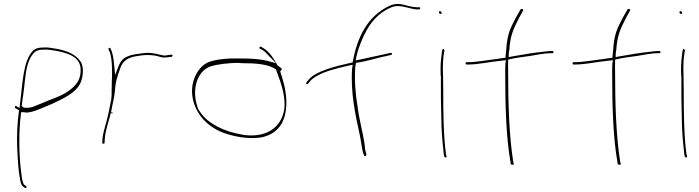

<svg xmlns="http://www.w3.org/2000/svg" viewBox="-20 -766 3576 982"><path d="M58 -213 78 -202 77 -200C69 -141 65 -75 68 -9C71 53 74 111 84 160C89 182 94 186 107 195C113 199 119 189 114 186L104 179L102 177C92 159 91 133 88 113C78 35 76 -62 83 -146L88 -192H104C114 -189 125 -190 139 -194H141C171 -201 214 -222 249 -236C311 -265 370 -293 392 -343C406 -374 409 -423 394 -448C371 -485 328 -506 271 -516C245 -520 226 -525 201 -523H199C174 -523 158 -516 149 -507C97 -454 96 -338 82 -232L80 -213L64 -223C57 -227 53 -218 58 -213ZM91 -224V-230H92C94 -247 96 -266 99 -283C109 -347 108 -426 139 -476V-477L140 -478C151 -494 162 -512 199 -512C226 -514 247 -509 268 -506C316 -496 385 -481 392 -419C397 -360 368 -328 336 -305C298 -274 237 -258 182 -233H181C160 -224 138 -212 106 -215C103 -215 94 -219 92 -224ZM113 186H114ZM335 -302H336Z M503 -37C503 -31 506 -31 507 -31C513 -31 514 -31 515 -37L516 -56C520 -108 540 -154 550 -202C555 -235 565 -266 567 -295C569 -317 571 -342 577 -361L585 -389L596 -419C607 -453 634 -473 680 -479L699 -482C725 -486 751 -485 770 -482C792 -479 807 -470 822 -472H823C831 -472 845 -474 850 -475H859C861 -476 863 -482 862 -485C862 -486 862 -487 859 -486H851C842 -484 832 -484 825 -482H822C816 -482 811 -483 807 -484L790 -488C783 -490 779 -491 772 -492L751 -495C729 -498 701 -492 675 -489L650 -484L624 -474C606 -463 597 -453 587 -430L569 -382L564 -433C561 -468 556 -497 545 -518V-519C543 -525 533 -519 535 -515V-513C537 -508 542 -501 545 -488C552 -460 553 -426 553 -392C553 -378 553 -366 552 -353C552 -334 551 -319 551 -304V-286C551 -277 550 -268 549 -260V-253H548C541 -219 535 -183 526 -150C518 -118 506 -84 504 -56ZM548 -258H549ZM549 -186H555V-192H549ZM550 -199V-200ZM552 -351H553ZM673 -489H675Z M971 -357C949 -287 971 -220 1004 -175C1030 -139 1072 -105 1125 -86C1176 -68 1247 -53 1315 -63C1388 -77 1433 -126 1442 -203C1451 -260 1437 -324 1423 -370L1413 -401C1418 -406 1424 -413 1420 -416L1399 -432C1383 -464 1355 -504 1330 -518L1315 -527C1312 -529 1312 -528 1308 -525C1303 -517 1312 -516 1321 -511C1334 -505 1347 -488 1359 -476L1392 -443L1346 -455C1311 -464 1266 -467 1211 -467C1146 -469 1090 -463 1051 -450C1014 -437 984 -399 971 -357ZM989 -222C961 -306 986 -401 1056 -426C1090 -437 1148 -445 1205 -444L1213 -443C1291 -443 1351 -438 1390 -412H1391L1396 -398C1417 -343 1447 -260 1431 -193C1415 -124 1355 -62 1234 -75C1230 -75 1226 -76 1222 -77C1126 -92 1043 -135 1006 -190C995 -205 995 -203 989 -222ZM1321 -511Z M1546 -340C1546 -338 1546 -336 1551 -336C1552 -336 1555 -337 1555 -337L1567 -352C1576 -362 1591 -373 1609 -382C1643 -401 1703 -417 1761 -430L1784 -435L1781 -416C1772 -292 1798 -177 1820 -76C1826 -48 1831 -6 1837 16L1842 28V29C1842 29 1842 30 1845 32H1846C1851 36 1854 26 1854 24L1851 12C1848 4 1846 -10 1845 -26C1836 -91 1818 -147 1809 -220C1799 -279 1792 -352 1797 -422C1797 -427 1800 -438 1801 -443V-444L1803 -445C1852 -451 1913 -471 1940 -476L1981 -485C1982 -485 1982 -486 1983 -486C1988 -495 1983 -495 1974 -495L1939 -487C1914 -482 1875 -473 1824 -462L1799 -457L1803 -477C1806 -491 1810 -503 1814 -517C1844 -602 1885 -687 1980 -728C1992 -733 2005 -735 2014 -735C2048 -735 2077 -721 2109 -718H2123C2127 -718 2129 -720 2129 -724C2129 -728 2127 -729 2123 -729H2109C2101 -730 2090 -731 2079 -733C2057 -738 2034 -746 2014 -746C2004 -746 1988 -743 1974 -737C1860 -685 1807 -576 1784 -449V-447C1693 -427 1596 -402 1560 -360L1548 -346C1547 -344 1546 -341 1546 -340ZM1796 -420H1797ZM2109 -718Z M2225 -702C2225 -699 2229 -695 2234 -695C2239 -695 2239 -695 2239 -700C2239 -703 2234 -709 2231 -709C2227 -709 2225 -707 2225 -702ZM2234 -378 2235 -377V-302C2235 -275 2235 -246 2236 -216L2238 -123C2239 -83 2246 -6 2250 25L2253 36C2258 41 2264 42 2264 33L2261 23V22C2248 -71 2247 -196 2247 -302C2247 -329 2246 -353 2246 -377C2244 -422 2245 -470 2253 -508C2253 -509 2253 -510 2251 -513C2242 -525 2240 -499 2239 -492V-490C2234 -458 2232 -419 2234 -378ZM2245 -376H2246ZM2251 -513Z M2361 -442C2361 -439 2364 -436 2366 -436H2374C2427 -436 2479 -449 2548 -456L2568 -458L2565 -442C2564 -425 2564 -408 2564 -388C2564 -237 2568 -64 2591 63L2592 72C2595 79 2611 78 2608 72L2605 62V61C2584 -70 2579 -237 2579 -388C2579 -410 2578 -432 2579 -452V-461C2614 -470 2653 -475 2692 -480C2722 -485 2766 -494 2796 -494H2805C2809 -494 2811 -495 2811 -498C2811 -503 2809 -505 2805 -505H2796C2791 -505 2777 -504 2756 -501C2713 -497 2654 -487 2603 -478L2582 -474V-490C2582 -497 2584 -503 2585 -511C2590 -583 2604 -614 2633 -671L2656 -713C2659 -720 2645 -723 2642 -717L2618 -675C2587 -617 2574 -586 2569 -510C2568 -499 2566 -484 2565 -472V-470H2562C2546 -469 2536 -467 2520 -464H2517C2468 -458 2416 -448 2373 -448H2366C2363 -448 2361 -445 2361 -442ZM2579 -450H2581ZM2642 -717V-718Z M2908 -442C2908 -439 2911 -436 2913 -436H2921C2974 -436 3026 -449 3095 -456L3115 -458L3112 -442C3111 -425 3111 -408 3111 -388C3111 -237 3115 -64 3138 63L3139 72C3142 79 3158 78 3155 72L3152 62V61C3131 -70 3126 -237 3126 -388C3126 -410 3125 -432 3126 -452V-461C3161 -470 3200 -475 3239 -480C3269 -485 3313 -494 3343 -494H3352C3356 -494 3358 -495 3358 -498C3358 -503 3356 -505 3352 -505H3343C3338 -505 3324 -504 3303 -501C3260 -497 3201 -487 3150 -478L3129 -474V-490C3129 -497 3131 -503 3132 -511C3137 -583 3151 -614 3180 -671L3203 -713C3206 -720 3192 -723 3189 -717L3165 -675C3134 -617 3121 -586 3116 -510C3115 -499 3113 -484 3112 -472V-470H3109C3093 -469 3083 -467 3067 -464H3064C3015 -458 2963 -448 2920 -448H2913C2910 -448 2908 -445 2908 -442ZM3126 -450H3128ZM3189 -717V-718Z M3455 -702C3455 -699 3459 -695 3464 -695C3469 -695 3469 -695 3469 -700C3469 -703 3464 -709 3461 -709C3457 -709 3455 -707 3455 -702ZM3464 -378 3465 -377V-302C3465 -275 3465 -246 3466 -216L3468 -123C3469 -83 3476 -6 3480 25L3483 36C3488 41 3494 42 3494 33L3491 23V22C3478 -71 3477 -196 3477 -302C3477 -329 3476 -353 3476 -377C3474 -422 3475 -470 3483 -508C3483 -509 3483 -510 3481 -513C3472 -525 3470 -499 3469 -492V-490C3464 -458 3462 -419 3464 -378ZM3475 -376H3476ZM3481 -513Z"/></svg>

Font: Stray Cat
Style: HlExt
Weight: 100
Version: Version 1.0